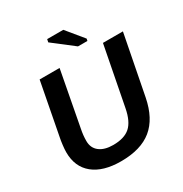

<svg xmlns="http://www.w3.org/2000/svg" viewBox="-201 -1036 1145 1200"><g transform="rotate(-30 371.5 -436.5)"><path d="M335.9 -103Q416.5 -103 458.3 -140.1Q500 -177.2 516.6 -264.2L598.6 -688H742.7L659.2 -258.8Q632.3 -121.6 551.8 -55.9Q471.2 9.8 328.1 9.8Q199.2 9.8 128.7 -47.6Q58.1 -105 58.1 -210.4Q58.1 -231.9 61.8 -262Q65.4 -292 69.3 -310.1L141.6 -688H285.6L210.9 -292.5Q202.1 -250 202.1 -208.5Q202.1 -158.2 237.8 -130.6Q273.4 -103 335.9 -103ZM452.6 -747.1 304.2 -861.8 308.6 -882.8H424.8L523.9 -762.2L520.5 -747.1Z"/></g></svg>

Font: Liberation Sans
Style: Bold Italic
Weight: 700
Italic angle: -12°
Designer: Steve Matteson
Foundry: Ascender Corporation
Version: Version 2.1.5